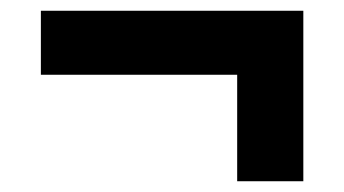

<svg xmlns="http://www.w3.org/2000/svg" viewBox="-20 -466 640 357"><path d="M544 -446V-129H421V-327H56V-446Z"/></svg>

Font: wassup Sans
Style: Black
Weight: 900
Version: Version 2.001